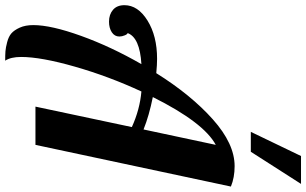

<svg xmlns="http://www.w3.org/2000/svg" viewBox="-274 -804 1154 723"><g transform="rotate(90 302.5 -443.0)"><path d="M487 0H343L420 -363Q354 -393 286 -399Q229 -276 192.5 -148.5Q156 -21 156 54Q156 93 170 114Q148 114 134.5 113Q121 112 100 106.5Q79 101 67 90.5Q55 80 45.5 59Q36 38 36 8Q36 -59 76.5 -171.5Q117 -284 183 -399Q83 -393 66 -347Q70 -347 74.5 -336.5Q79 -326 79 -316Q79 -298 63 -287.5Q47 -277 23 -277Q-4 -277 -21.5 -292Q-39 -307 -39 -335Q-39 -386 19 -422Q77 -458 163 -458Q185 -458 217 -455Q299 -586 391 -668Q483 -750 567 -750Q610 -750 644 -736ZM429 -407 487 -679Q403 -634 307 -442Q377 -428 429 -407ZM438 -811 529 -1000H634L513 -811Z"/></g></svg>

Font: Lobster Two
Style: Bold Italic
Weight: 700
Designer: Pablo Impallari
Foundry: Pablo Impallari. www.impallari.com
Version: Version 2.000